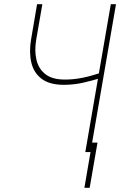

<svg xmlns="http://www.w3.org/2000/svg" viewBox="-20 -731 578 923"><path d="M158.2 -710.9H183.6L154.3 -541.5Q145 -488.3 155 -444.6Q165 -400.9 197.5 -375Q230 -349.1 288.1 -348.6Q311 -348.1 334 -350.6Q356.9 -353 379.6 -357.7Q402.3 -362.3 424.1 -368.7Q445.8 -375 468.8 -382.3L464.8 -356.9Q443.4 -349.6 421.6 -343.8Q399.9 -337.9 377.7 -333Q355.5 -328.1 333 -325.7Q310.5 -323.2 287.1 -323.2Q218.3 -323.2 180.2 -352.1Q142.1 -380.9 130.6 -430.4Q119.1 -480 129.4 -541.5ZM512.7 -710.9H537.6L415 0H390.1ZM448.7 -45.4 411.1 171.9H385.7L422.9 -45.4Z"/></svg>

Font: Roboto Condensed Thin
Style: Italic
Weight: 250
Italic angle: -12°
Designer: Christian Robertson
Foundry: Google
Version: Version 3.008; 2023